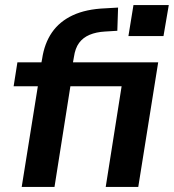

<svg xmlns="http://www.w3.org/2000/svg" viewBox="-20 -741 689 761"><path d="M66 0 130 -399H34L49 -494H164L141 -476L147 -508Q156 -569 186 -612.5Q216 -656 268.5 -680.5Q321 -705 397 -708L448 -711L445 -619L396 -616Q361 -614 335 -603Q309 -592 293.5 -571Q278 -550 273 -515L267 -481L256 -494H607L528 0H399L462 -399H259L196 0ZM489 -598 509 -721H649L628 -598Z"/></svg>

Font: Nunito Sans 10pt
Style: Bold Italic
Weight: 700
Italic angle: -9°
Designer: Vernon Adams
Foundry: Vernon Adams
Version: Version 3.101;gftools[0.9.27]